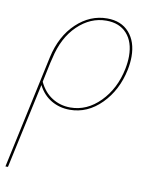

<svg xmlns="http://www.w3.org/2000/svg" viewBox="-95 -470 654 820"><g transform="rotate(10 232.0 -60.0)"><path d="M434 -266Q434 -239 428 -209Q409 -117 349.5 -57Q290 3 213 3Q169 3 133 -18Q97 -39 76 -80L-4 289H-15L91 -203Q112 -298 171 -353.5Q230 -409 304 -409Q365 -409 399.5 -370Q434 -331 434 -266ZM423 -266Q423 -328 391 -363.5Q359 -399 302 -399Q233 -399 177.5 -345.5Q122 -292 102 -200Q102 -200 97 -180L79 -95Q99 -52 134.5 -29.5Q170 -7 214 -7Q286 -7 342.5 -64.5Q399 -122 417 -210Q423 -240 423 -266Z"/></g></svg>

Font: Ysabeau Hairline
Style: Italic
Weight: 100
Italic angle: -12°
Designer: Christian Thalmann (Catharsis Fonts)
Version: Version 0.003